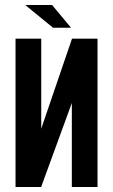

<svg xmlns="http://www.w3.org/2000/svg" viewBox="-20 -745 450 765"><path d="M41.9 0V-591H144.3V-232.3L266.9 -591H368.6V0H266.2V-334.7L143.9 0ZM191.4 -634.4 80.6 -725H187.6L263.1 -634.4Z"/></svg>

Font: Alumni Sans Thin
Style: Regular
Weight: 100
Designer: Robert E. Leuschke
Foundry: Robert E. Leuschke
Version: Version 1.018